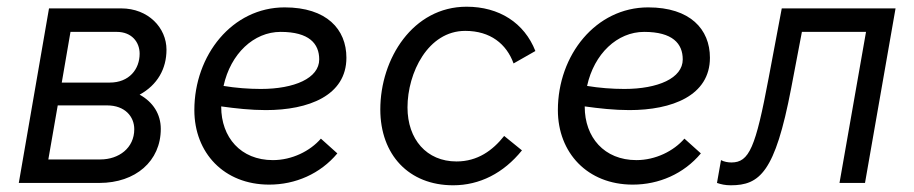

<svg xmlns="http://www.w3.org/2000/svg" viewBox="-20 -545 2723 572"><path d="M36 0H276C384 0 459 -65 459 -161C459 -205 436 -241 396 -263C449 -292 476 -340 476 -397C476 -462 422 -520 341 -520H126ZM124 -70 152 -231H299C352 -231 380 -198 380 -160C380 -104 334 -70 279 -70ZM164 -299 190 -450H328C372 -450 396 -420 396 -385C396 -339 365 -299 307 -299Z M782 5C860 5 934 -27 985 -88L936 -132C904 -95 850 -68 793 -68C697 -68 639 -136 639 -227V-228C682 -222 727 -217 772 -217C899 -217 1012 -260 1012 -373C1012 -458 953 -523 828 -523C672 -523 559 -381 559 -217C559 -90 647 5 782 5ZM646 -289C667 -385 736 -450 816 -450C901 -450 931 -415 931 -368C931 -312 857 -280 757 -280C721 -280 682 -283 646 -289Z M1330 7C1409 7 1480 -29 1535 -97L1482 -140C1448 -97 1403 -64 1340 -64C1251 -64 1194 -130 1194 -225C1194 -328 1255 -453 1366 -453C1441 -453 1489 -414 1510 -356L1575 -393C1542 -477 1467 -525 1370 -525C1210 -525 1113 -370 1113 -219C1113 -84 1198 7 1330 7Z M1865 5C1943 5 2017 -27 2068 -88L2019 -132C1987 -95 1933 -68 1876 -68C1780 -68 1722 -136 1722 -227V-228C1765 -222 1810 -217 1855 -217C1982 -217 2095 -260 2095 -373C2095 -458 2036 -523 1911 -523C1755 -523 1642 -381 1642 -217C1642 -90 1730 5 1865 5ZM1729 -289C1750 -385 1819 -450 1899 -450C1984 -450 2014 -415 2014 -368C2014 -312 1940 -280 1840 -280C1804 -280 1765 -283 1729 -289Z M2157 7C2243 7 2289 -31 2337 -282L2369 -450H2560L2481 0H2557L2648 -520H2309L2270 -313C2231 -105 2212 -61 2159 -61C2149 -61 2137 -63 2128 -68L2116 0C2128 4 2140 7 2157 7Z"/></svg>

Font: Fixel Text 20240404
Style: Italic
Weight: 400
Width: 4
Italic angle: -10°
Designer: AlfaBravo + MacPaw
Foundry: Kyrylo Tkachov, Marchela Mozhyna, Serhii Makarenko, Maria Weinstein, Zakhar Kryvoshyya
Version: Version 1.211;Glyphs 3.2 (3225)